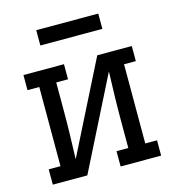

<svg xmlns="http://www.w3.org/2000/svg" viewBox="-107 -807 814 897"><g transform="rotate(-15 300.0 -358.5)"><path d="M38 0V-74H95V-457H38V-530H234V-457H177V-318Q177 -260 175.5 -202.5Q174 -145 172 -87L395 -530H562V-457H505V-74H562V0H366V-74H423V-212Q423 -270 424.5 -327.5Q426 -385 428 -443L205 0ZM150 -643V-717H450V-643Z"/></g></svg>

Font: Iosevka Curly Slab Extended
Style: Regular
Weight: 400
Width: 7
Monospace: yes
Designer: Belleve Invis
Foundry: Belleve Invis
Version: Version 11.1.0; ttfautohint (v1.8.3)